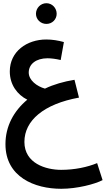

<svg xmlns="http://www.w3.org/2000/svg" viewBox="-20 -782 659 1196"><path d="M269 -633C305 -633 333 -661 333 -696C333 -732 305 -762 269 -762C233 -762 204 -732 204 -696C204 -661 233 -633 269 -633ZM361 394C461 394 571 365 619 340L585 234C525 259 445 276 361 276C266 276 132 236 132 102C132 -31 252 -134 472 -174L444 -285C377 -274 314 -256 260 -230C210 -244 159 -282 159 -330C159 -383 205 -419 276 -419C299 -419 330 -415 358 -408L378 -520C342 -530 306 -536 268 -536C148 -536 41 -462 41 -337C41 -254 88 -192 150 -161C65 -90 14 5 14 116C14 321 196 394 361 394Z"/></svg>

Font: Noto Sans Arabic SemBd
Style: Regular
Weight: 600
Designer: Monotype Design Team, Nadine Chahine, Nizar Qandah and Khaled Hosny
Foundry: Monotype Imaging Inc.
Version: Version 2.012